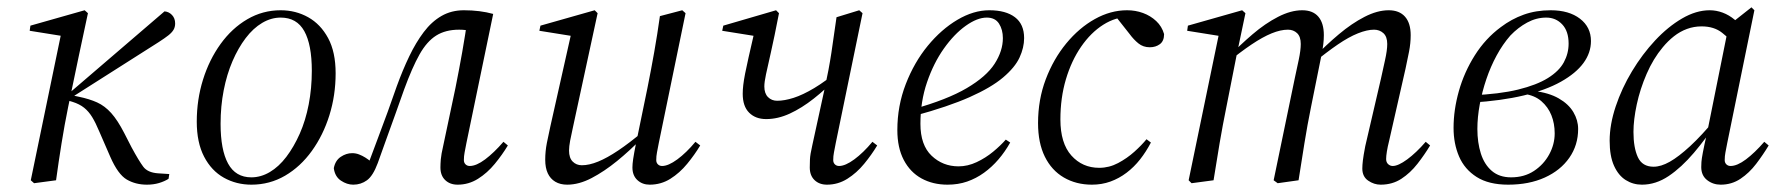

<svg xmlns="http://www.w3.org/2000/svg" viewBox="-20 -492 4876 524"><path d="M73 8 64 0 147 -401 161 -392 61 -408 63 -422 211 -464 220 -456 195 -339 166 -200Q156 -151 148 -101Q140 -51 133 0ZM440 -4Q429 3 414 7.5Q399 12 381 12Q350 12 326 -2Q302 -16 281 -64L251 -133Q241 -157 231.5 -172.5Q222 -188 209.5 -198Q197 -208 178 -214L155 -221V-234H164L168 -237L429 -461Q441 -460 449.5 -451Q458 -442 458 -428Q458 -418 453.5 -410.5Q449 -403 439.5 -395.5Q430 -388 413 -377L177 -227L176 -232L195 -228Q224 -222 245 -212.5Q266 -203 283.5 -183.5Q301 -164 319 -129L339 -90Q359 -53 371 -37Q383 -21 411 -19L442 -17Z M666 12Q625 12 591 -7Q557 -26 537 -64.5Q517 -103 517 -160Q517 -220 534 -274.5Q551 -329 582 -372Q613 -415 655 -439.5Q697 -464 746 -464Q787 -464 821 -445Q855 -426 875.5 -388Q896 -350 896 -292Q896 -232 879 -177.5Q862 -123 831 -80Q800 -37 758 -12.5Q716 12 666 12ZM666 -8Q692 -8 716.5 -22.5Q741 -37 761.5 -64Q782 -91 798 -127Q814 -163 822.5 -207Q831 -251 831 -299Q831 -370 810.5 -407Q790 -444 746 -444Q720 -444 695.5 -429.5Q671 -415 650.5 -388Q630 -361 614.5 -325Q599 -289 590.5 -245.5Q582 -202 582 -154Q582 -83 602.5 -45.5Q623 -8 666 -8Z M944 12Q927 12 910.5 1Q894 -10 891 -33Q895 -54 910 -64Q925 -74 941 -74Q951 -74 960 -70.5Q969 -67 977 -62Q985 -57 992 -51L1003 -43L992 -46L986 -47Q999 -82 1012 -116.5Q1025 -151 1038 -186.5Q1051 -222 1063 -257Q1079 -301 1097 -338.5Q1115 -376 1136.5 -404.5Q1158 -433 1185 -448.5Q1212 -464 1246 -464Q1268 -464 1288 -461.5Q1308 -459 1326 -454L1253 -102Q1250 -86 1248 -76Q1246 -66 1246 -55Q1246 -48 1250.5 -43.5Q1255 -39 1262 -39Q1280 -39 1304 -57Q1328 -75 1354 -105L1366 -95Q1351 -70 1330.5 -45Q1310 -20 1284.5 -4Q1259 12 1229 12Q1208 12 1195 -0.5Q1182 -13 1182 -35Q1182 -44 1183 -57Q1184 -70 1190 -96L1223 -252Q1233 -302 1241.5 -350Q1250 -398 1257 -448L1299 -396Q1283 -403 1267 -407Q1251 -411 1233 -411Q1196 -411 1170.5 -395Q1145 -379 1125 -343.5Q1105 -308 1083 -248Q1071 -214 1059 -180.5Q1047 -147 1035 -114Q1023 -81 1011 -47Q998 -12 981.5 0Q965 12 944 12Z M1528 12Q1509 12 1495.5 4Q1482 -4 1475 -19Q1468 -34 1468 -56Q1468 -79 1472.5 -102Q1477 -125 1482 -147L1539 -401L1552 -392L1452 -408L1455 -422L1603 -464L1611 -456L1550 -174Q1547 -159 1543 -141.5Q1539 -124 1536 -108Q1533 -92 1533 -81Q1533 -61 1543 -51Q1553 -41 1568 -41Q1588 -41 1612.5 -51Q1637 -61 1667.5 -81.5Q1698 -102 1735 -133L1737 -114H1731Q1699 -81 1664 -52.5Q1629 -24 1594.5 -6Q1560 12 1528 12ZM1753 12Q1733 12 1719.5 -0.5Q1706 -13 1706 -35Q1706 -44 1708 -58Q1710 -72 1717 -107L1718 -111L1747 -252Q1757 -302 1765.5 -350Q1774 -398 1781 -448L1842 -464L1851 -456L1778 -102Q1775 -86 1773 -76Q1771 -66 1771 -55Q1771 -48 1775.5 -43.5Q1780 -39 1787 -39Q1804 -39 1828.5 -57Q1853 -75 1878 -105L1891 -95Q1876 -70 1855.5 -45Q1835 -20 1809.5 -4Q1784 12 1753 12Z M2071 -167Q2042 -167 2024.5 -184.5Q2007 -202 2007 -236Q2007 -247 2008.5 -260Q2010 -273 2013.5 -291Q2017 -309 2023 -335.5Q2029 -362 2038 -401L2051 -392L1951 -408L1954 -422L2098 -464L2106 -456Q2093 -389 2084 -349.5Q2075 -310 2070.5 -289Q2066 -268 2066 -256Q2066 -237 2076 -227Q2086 -217 2101 -217Q2121 -217 2146 -225Q2171 -233 2202 -251.5Q2233 -270 2270 -301L2272 -282H2266Q2234 -249 2201 -223Q2168 -197 2135.5 -182Q2103 -167 2071 -167ZM2237 12Q2216 12 2203 -0.5Q2190 -13 2190 -35Q2190 -44 2190.5 -57Q2191 -70 2197 -96L2231 -252Q2242 -302 2249 -348Q2256 -394 2263 -445L2325 -464L2334 -456L2261 -102Q2258 -86 2256 -76Q2254 -66 2254 -55Q2254 -48 2258.5 -43.5Q2263 -39 2270 -39Q2287 -39 2311.5 -57Q2336 -75 2361 -105L2374 -95Q2359 -70 2338.5 -45Q2318 -20 2292.5 -4Q2267 12 2237 12Z M2566 12Q2526 12 2495 -5Q2464 -22 2446.5 -55.5Q2429 -89 2429 -137Q2429 -203 2452 -262.5Q2475 -322 2512 -367Q2549 -412 2593 -438Q2637 -464 2680 -464Q2725 -464 2750 -445Q2775 -426 2775 -388Q2775 -362 2762.5 -335Q2750 -308 2717.5 -280.5Q2685 -253 2626.5 -227Q2568 -201 2476 -176L2472 -194Q2565 -220 2618.5 -251.5Q2672 -283 2694.5 -318Q2717 -353 2717 -388Q2717 -411 2706.5 -427.5Q2696 -444 2673 -444Q2647 -444 2615.5 -421.5Q2584 -399 2556 -359.5Q2528 -320 2510 -267.5Q2492 -215 2492 -154Q2492 -96 2522.5 -67Q2553 -38 2596 -38Q2621 -38 2645.5 -49.5Q2670 -61 2690.5 -78Q2711 -95 2725 -111L2737 -103Q2723 -78 2705 -57Q2687 -36 2665.5 -20.5Q2644 -5 2619.5 3.5Q2595 12 2566 12Z M2960 12Q2917 12 2883.5 -7.5Q2850 -27 2831.5 -64.5Q2813 -102 2813 -156Q2813 -220 2834 -275.5Q2855 -331 2890 -373.5Q2925 -416 2968 -440Q3011 -464 3056 -464Q3079 -464 3099.5 -456.5Q3120 -449 3135.5 -434.5Q3151 -420 3157 -399Q3157 -380 3145.5 -371.5Q3134 -363 3118 -363Q3100 -363 3087 -373.5Q3074 -384 3063 -399L3018 -456H3071V-446H3062Q3025 -446 2991 -424.5Q2957 -403 2930.5 -364.5Q2904 -326 2889 -275.5Q2874 -225 2874 -166Q2874 -101 2904 -67.5Q2934 -34 2980 -34Q3007 -34 3031.5 -47Q3056 -60 3076 -78Q3096 -96 3109 -112L3121 -103Q3108 -78 3091.5 -57Q3075 -36 3054.5 -20.5Q3034 -5 3010.5 3.5Q2987 12 2960 12Z M3232 8 3224 0 3307 -401 3320 -392 3220 -408 3222 -422 3370 -464 3379 -456 3358 -356 3357 -352 3327 -200Q3317 -151 3308.5 -101Q3300 -51 3292 0ZM3467 8 3456 0 3514 -280Q3519 -303 3524.5 -329Q3530 -355 3530 -372Q3530 -392 3520 -401.5Q3510 -411 3495 -411Q3475 -411 3450.5 -401Q3426 -391 3395.5 -370.5Q3365 -350 3327 -319V-336H3332Q3364 -369 3398.5 -398.5Q3433 -428 3468 -446Q3503 -464 3534 -464Q3563 -464 3578 -446.5Q3593 -429 3593 -396Q3593 -384 3591.5 -371.5Q3590 -359 3588 -347L3587 -344L3558 -200Q3548 -151 3540 -101Q3532 -51 3524 0ZM3748 12Q3730 12 3714 1Q3698 -10 3698 -32Q3698 -41 3699.5 -54Q3701 -67 3706 -93L3749 -278Q3754 -301 3760 -328Q3766 -355 3766 -372Q3766 -392 3755.5 -401.5Q3745 -411 3730 -411Q3711 -411 3686 -401Q3661 -391 3631 -370.5Q3601 -350 3563 -319L3562 -336H3567Q3599 -369 3634 -398.5Q3669 -428 3704 -446Q3739 -464 3770 -464Q3799 -464 3814.5 -446.5Q3830 -429 3830 -396Q3830 -374 3825.5 -351Q3821 -328 3816 -305L3771 -107Q3767 -91 3765 -78.5Q3763 -66 3763 -58Q3763 -49 3768.5 -44Q3774 -39 3781 -39Q3796 -39 3820.5 -57Q3845 -75 3871 -105L3883 -95Q3868 -70 3848.5 -45Q3829 -20 3804.5 -4Q3780 12 3748 12Z M4096 12Q4043 12 4010 -9Q3977 -30 3962 -65Q3947 -100 3947 -143Q3947 -192 3961.5 -243.5Q3976 -295 4005 -341Q4034 -387 4076 -418Q4105 -440 4138.5 -452Q4172 -464 4212 -464Q4262 -464 4292 -441Q4322 -418 4322 -380Q4322 -348 4301.5 -320Q4281 -292 4240 -269Q4199 -246 4138.5 -231.5Q4078 -217 3997 -212V-232Q4072 -235 4123 -247.5Q4174 -260 4204.5 -279Q4235 -298 4248 -322Q4261 -346 4261 -373Q4261 -407 4243.5 -425.5Q4226 -444 4200 -444Q4173 -444 4148 -430.5Q4123 -417 4102 -395Q4081 -371 4064.5 -340.5Q4048 -310 4036.5 -276Q4025 -242 4018.5 -207Q4012 -172 4012 -140Q4012 -103 4021.5 -73Q4031 -43 4051.5 -25.5Q4072 -8 4104 -8Q4140 -8 4166.5 -25.5Q4193 -43 4208 -70.5Q4223 -98 4223 -128Q4223 -155 4214 -177.5Q4205 -200 4186.5 -216Q4168 -232 4138 -236L4165 -250V-244Q4207 -239 4234 -223.5Q4261 -208 4274 -186Q4287 -164 4287 -140Q4287 -96 4263 -61.5Q4239 -27 4196 -7.5Q4153 12 4096 12Z M4461 12Q4437 12 4417 -0.5Q4397 -13 4385 -39.5Q4373 -66 4373 -108Q4373 -152 4389.5 -201.5Q4406 -251 4434 -297.5Q4462 -344 4497 -381.5Q4532 -419 4570.5 -441.5Q4609 -464 4646 -464Q4664 -464 4681.5 -457.5Q4699 -451 4714.5 -438Q4730 -425 4741 -407L4715 -368Q4702 -385 4680 -402.5Q4658 -420 4624 -420Q4603 -420 4584 -413Q4565 -406 4548.5 -393Q4532 -380 4518 -363Q4492 -332 4474 -290.5Q4456 -249 4447 -207Q4438 -165 4438 -132Q4438 -89 4450 -63Q4462 -37 4493 -37Q4513 -37 4537 -50.5Q4561 -64 4592.5 -93Q4624 -122 4663 -169L4671 -164H4669Q4637 -115 4603 -75Q4569 -35 4534 -11.5Q4499 12 4461 12ZM4676 12Q4655 12 4639 -0.5Q4623 -13 4623 -36Q4623 -42 4623.5 -50Q4624 -58 4627.5 -76.5Q4631 -95 4639 -130L4640 -135L4698 -423L4703 -427L4760 -472L4768 -464L4694 -102Q4691 -86 4689 -76Q4687 -66 4687 -55Q4687 -48 4691.5 -43.5Q4696 -39 4703 -39Q4721 -39 4745 -57Q4769 -75 4795 -105L4807 -95Q4792 -70 4773 -45Q4754 -20 4730 -4Q4706 12 4676 12Z"/></svg>

Font: Source Serif 4 60pt
Style: Italic
Weight: 400
Italic angle: -12°
Version: Version 4.004;hotconv 1.0.116;makeotfexe 2.5.65601